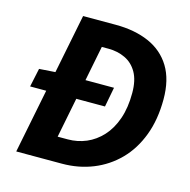

<svg xmlns="http://www.w3.org/2000/svg" viewBox="-98 -748 837 845"><g transform="rotate(15 320.5 -326.0)"><path d="M33.5 -292.2 51.5 -376.9 125.8 -382H391.7L374.6 -292.2ZM48.6 0 178.6 -651.8H327.4Q414.3 -651.8 479.2 -623.4Q544.1 -595 579.8 -536.7Q615.4 -478.4 615.4 -389.1Q615.4 -296.8 588 -224.3Q560.6 -151.8 511.5 -102Q462.4 -52.2 397.2 -26.1Q332 0 256.8 0ZM207.8 -110H254.1Q298.1 -110 337.8 -126.8Q377.5 -143.7 408.7 -177.6Q439.9 -211.6 457.5 -262.3Q475.2 -313.1 475.2 -380.4Q475.2 -438 454.9 -473.6Q434.6 -509.1 400.1 -525.4Q365.6 -541.8 323.8 -541.8H293.3Z"/></g></svg>

Font: Source Sans 3 VF
Style: Italic
Weight: 200
Italic angle: -11°
Designer: Paul D. Hunt
Foundry: Adobe Systems Incorporated
Version: Version 3.042;hotconv 1.0.118;makeotfexe 2.5.65603